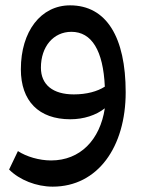

<svg xmlns="http://www.w3.org/2000/svg" viewBox="-20 -479 540 718"><path d="M47 86 14 155C53 194 116 219 177 219C346 219 450 70 450 -134C450 -340 378 -459 242 -459C133 -459 58 -362 58 -220C58 -101 125 -33 243 -33C293 -33 339 -48 372 -74C354 44 280 121 171 121C127 121 79 107 47 86ZM133 -226C133 -305 180 -360 247 -360C323 -360 366 -290 372 -155C344 -137 304 -126 256 -126C178 -126 133 -162 133 -226Z"/></svg>

Font: Wafeq Medium
Style: Regular
Weight: 500
Designer: Rasmus Andersson & Azza Alameddine
Foundry: Google & TypeTogether
Version: Version 3.000;January 28, 2025;FontCreator 15.0.0.3014 64-bi